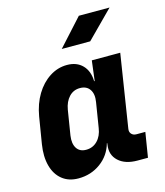

<svg xmlns="http://www.w3.org/2000/svg" viewBox="-117 -874 834 972"><g transform="rotate(-15 300.0 -387.5)"><path d="M261 -645 388 -785H549L410 -645ZM174 10Q123 10 89 -17.5Q55 -45 42 -93.5Q29 -142 39 -205L62 -345Q73 -409 102 -457Q131 -505 173.5 -532.5Q216 -560 265 -560Q316 -560 346 -529Q376 -498 377 -445H380L393 -550H542L482 -168Q479 -151 488.5 -140.5Q498 -130 515 -130H561L540 0H485Q421 0 386 -32.5Q351 -65 359 -117L360 -125H358Q341 -64 290.5 -27Q240 10 174 10ZM249 -120Q284 -120 308 -144.5Q332 -169 338 -210L359 -340Q366 -381 349.5 -405.5Q333 -430 298 -430Q264 -430 241 -405.5Q218 -381 211 -340L190 -210Q184 -169 199.5 -144.5Q215 -120 249 -120Z"/></g></svg>

Font: JetBrains Mono ExtraBold
Style: Italic
Weight: 800
Italic angle: -9°
Monospace: yes
Designer: Philipp Nurullin, Konstantin Bulenkov
Foundry: JetBrains
Version: Version 2.305; ttfautohint (v1.8.4.7-5d5b)